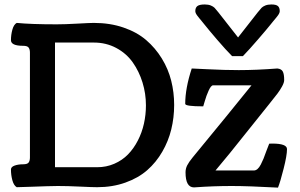

<svg xmlns="http://www.w3.org/2000/svg" viewBox="-20 -837 1349 864"><path d="M1073.2 -584.5H1024.4Q996.1 -612.8 956.8 -658.7Q917.5 -704.6 901.4 -725.1Q895.5 -732.4 887.9 -741.7Q880.4 -751 876 -756.1Q871.6 -761.2 867.2 -767.3Q862.8 -773.4 860.8 -778.1Q858.9 -782.7 858.9 -787.1Q858.9 -802.7 868.4 -809.8Q877.9 -816.9 901.4 -816.9Q917.5 -816.9 928.7 -812.3Q939.9 -807.6 945.6 -801.8Q951.2 -795.9 962.9 -781.2L1051.3 -668.5L1139.6 -781.2Q1151.4 -795.9 1157 -801.8Q1162.6 -807.6 1173.8 -812.3Q1185.1 -816.9 1201.2 -816.9Q1222.2 -816.9 1230.5 -809.8Q1238.8 -802.7 1238.8 -787.1Q1238.8 -782.7 1236.8 -778.1Q1234.9 -773.4 1230.5 -767.3Q1226.1 -761.2 1221.7 -756.1Q1217.3 -751 1209.7 -741.7Q1202.1 -732.4 1196.3 -725.1Q1181.2 -706.1 1141.1 -659.7Q1101.1 -613.3 1073.2 -584.5ZM858.9 5.9Q857.9 6.3 853 6.3Q814.9 6.3 814.9 -61.5Q814.9 -78.1 822.3 -92.8Q829.6 -107.4 847.2 -128.9Q1018.6 -336.9 1111.8 -453.1H939Q929.7 -453.1 918.9 -429.4Q908.2 -405.8 901.6 -382.1Q895 -358.4 894.5 -358.4Q813.5 -358.4 813.5 -369.6Q813.5 -439.5 842.8 -528.8Q865.7 -527.8 910.4 -525.6Q955.1 -523.4 988 -522.5Q1021 -521.5 1054.7 -521.5Q1132.8 -521.5 1228 -528.8Q1246.6 -526.9 1252.7 -514.9Q1258.8 -502.9 1258.8 -476.6Q1258.8 -465.3 1249.3 -448Q1239.7 -430.7 1229 -416.5Q1218.3 -402.3 1190.9 -368.2L1013.7 -147L949.7 -69.8H1122.1Q1130.9 -69.8 1138.7 -76.4Q1146.5 -83 1153.6 -96.7Q1160.6 -110.4 1165.8 -123Q1170.9 -135.7 1178.5 -157Q1186 -178.2 1191.4 -190.4Q1193.4 -190.4 1198 -190.7Q1202.6 -190.9 1205.6 -190.9Q1271.5 -190.9 1271.5 -166Q1271.5 -137.7 1256.3 -77.9Q1241.2 -18.1 1231 7.3Q1097.7 0 1022.9 0Q939.5 0 858.9 5.9ZM227.5 -84.5H417Q458.5 -84.5 494.4 -100.1Q530.3 -115.7 556.2 -142.3Q582 -168.9 600.3 -204.6Q618.7 -240.2 627.7 -280.5Q636.7 -320.8 636.7 -362.8Q636.7 -416 621.3 -465.8Q606 -515.6 577.4 -556.2Q548.8 -596.7 503.2 -621.1Q457.5 -645.5 402.3 -645.5H227.5ZM55.2 -733.9Q119.6 -727.5 234.9 -727.5Q272 -727.5 328.4 -730.7Q384.8 -733.9 402.3 -733.9Q475.1 -733.9 535.6 -713.1Q596.2 -692.4 637.7 -656.7Q679.2 -621.1 708.3 -573.7Q737.3 -526.4 750.5 -473.6Q763.7 -420.9 763.7 -364.7Q763.7 -307.6 750.7 -254.6Q737.8 -201.7 710.2 -154.1Q682.6 -106.4 642.6 -71.3Q602.5 -36.1 544.4 -15.4Q486.3 5.4 417 5.4Q396.5 5.4 340.1 2.7Q283.7 0 240.2 0Q219.7 0 190.4 1Q161.1 2 120.6 3.4Q80.1 4.9 55.2 5.4Q42 -2.4 35.6 -25.9Q29.3 -49.3 29.3 -74.2Q29.3 -85.9 45.4 -91.8Q61.5 -97.7 84 -97.7Q103 -97.7 108.9 -105.7Q114.7 -113.8 114.7 -128.4V-600.1Q114.7 -614.7 108.9 -622.8Q103 -630.9 84 -630.9Q29.3 -630.9 29.3 -656.2Q29.3 -680.2 35.6 -703.4Q42 -726.6 55.2 -733.9Z"/></svg>

Font: Coustard
Style: Regular
Weight: 400
Foundry: vernon adams
Version: Version 1.001